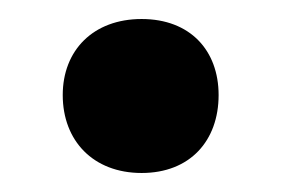

<svg xmlns="http://www.w3.org/2000/svg" viewBox="-20 -177 296 202"><path d="M129 5C180 5 210 -29 210 -77C210 -124 180 -157 129 -157C78 -157 46 -124 46 -77C46 -29 78 5 129 5Z"/></svg>

Font: SN Pro
Style: Bold
Weight: 700
Designer: Tobias Whetton
Foundry: Supernotes
Version: Version 1.003;Glyphs 3.3 (3324)